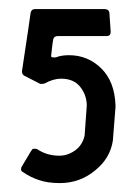

<svg xmlns="http://www.w3.org/2000/svg" viewBox="-20 -411 304 431"><path d="M114.3 0Q159.2 0 193.4 -28.3Q227.5 -55.7 233.4 -95.7Q235.4 -121.1 239.3 -170.9Q239.3 -171.9 239.3 -174.8Q237.3 -227.5 208 -256.8Q177.7 -287.1 134.8 -287.1Q117.2 -287.1 105.5 -282.2Q103.5 -282.2 99.6 -282.2Q94.7 -282.2 94.7 -285.2Q95.7 -291 96.7 -302.7Q97.7 -313.5 99.6 -323.2Q101.6 -330.1 110.4 -330.1Q146.5 -330.1 219.7 -330.1Q228.5 -330.1 228.5 -339.8Q227.5 -353.5 225.6 -380.9Q225.6 -389.6 215.8 -390.6Q163.1 -390.6 58.6 -390.6Q50.8 -390.6 48.8 -382.8Q47.9 -374 29.3 -251Q29.3 -244.1 34.2 -241.2Q45.9 -235.4 70.3 -222.7Q70.3 -222.7 71.3 -222.7Q71.3 -222.7 74.2 -222.7Q77.1 -222.7 80.1 -223.6Q99.6 -234.4 117.2 -234.4Q145.5 -234.4 160.2 -215.8Q174.8 -197.3 174.8 -173.8Q172.9 -151.4 169.9 -106.4Q165 -85 148.4 -73.2Q131.8 -61.5 113.3 -61.5Q85 -61.5 63.5 -76.2Q60.5 -77.1 58.6 -77.1Q53.7 -77.1 52.7 -76.2Q50.8 -74.2 40 -55.7Q29.3 -38.1 28.3 -36.1Q27.3 -35.2 27.3 -30.3Q27.3 -26.4 32.2 -24.4Q46.9 -13.7 67.4 -6.8Q86.9 0 114.3 0Z"/></svg>

Font: Lega 2020-21MOD
Style: Regular
Weight: 400
Designer: SIL Open Font License
Foundry: SIL Open Font License
Version: Version 1.00;July 1, 2020;FontCreator 13.0.0.2670 32-bit